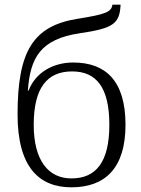

<svg xmlns="http://www.w3.org/2000/svg" viewBox="-20 -790 603 820"><path d="M285 10C429 10 516 -72 516 -257C516 -444 432 -523 293 -523C205 -523 131 -479 102 -403H99C109 -544 153 -623 321 -648C465 -669 491 -689 495 -770H460C456 -739 432 -729 313 -710C122 -680 55 -573 55 -301C55 -76 147 10 285 10ZM285 -28C187 -28 124 -104 124 -257C124 -416 182 -485 288 -485C392 -485 447 -416 447 -257C447 -99 391 -28 285 -28Z"/></svg>

Font: Noto Serif Light
Style: Regular
Weight: 300
Designer: Monotype Design Team
Foundry: Monotype Imaging Inc.
Version: Version 2.013